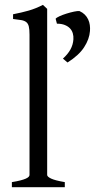

<svg xmlns="http://www.w3.org/2000/svg" viewBox="-20 -777 407 797"><path d="M29.3 0V-21Q50.3 -24.4 64.5 -28.1Q78.6 -31.7 86.9 -35.4Q95.2 -39.1 98.9 -43Q102.5 -46.9 102.5 -50.8V-632.8Q102.5 -654.8 99.6 -667Q96.7 -679.2 88.9 -685.3Q81.1 -691.4 67.9 -693.6Q54.7 -695.8 34.2 -698.2V-717.8Q69.3 -724.6 98.6 -732.9Q127.9 -741.2 158.2 -756.8L175.8 -740.2V-50.8Q175.8 -43.5 192.4 -35.6Q209 -27.8 249 -21V0ZM353.5 -648.4Q351.1 -614.7 329.3 -581.1Q307.6 -547.4 260.3 -517.6L241.2 -533.7Q261.7 -552.2 272.5 -571.8Q283.2 -591.3 284.7 -613.8Q285.6 -627 282.2 -638.7Q278.8 -650.4 270.5 -659.2Q262.2 -668 248.8 -673.3Q235.4 -678.7 216.3 -678.7L210.9 -699.2Q214.8 -704.1 227.8 -710Q240.7 -715.8 256.6 -720.7Q272.5 -725.6 287.4 -728.8Q302.2 -731.9 310.1 -731Q323.2 -725.1 332 -716.3Q340.8 -707.5 345.9 -696.5Q351.1 -685.5 352.8 -673.1Q354.5 -660.6 353.5 -648.4Z"/></svg>

Font: Gentium Plus Eur
Style: Regular
Weight: 400
Designer: J. Victor Gaultney, Annie Olsen, Iska Routamaa, Becca Hirsbrunner
Foundry: SIL International
Version: Version 5.000